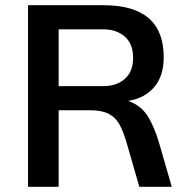

<svg xmlns="http://www.w3.org/2000/svg" viewBox="-20 -720 716 740"><path d="M642 0H517L470 -163Q456 -212 441 -239.5Q426 -267 399.5 -281Q373 -295 328 -295H206V0H88V-700H377Q495 -700 553 -650Q611 -600 611 -499Q611 -428 575 -385Q539 -342 474 -331Q523 -314 549 -273Q575 -232 595 -163ZM377 -388Q429 -388 461 -416Q493 -444 493 -497Q493 -551 461 -579Q429 -607 377 -607H206V-388Z"/></svg>

Font: KoHo SemiBold
Style: Regular
Weight: 600
Designer: Cadson Demak & Katatrad Team
Foundry: Cadson Demak Co.,Ltd.
Version: Version 1.000; ttfautohint (v1.6)